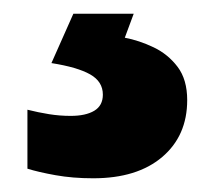

<svg xmlns="http://www.w3.org/2000/svg" viewBox="-20 -20 315 280"><path d="M253 126Q253 178 216.5 209Q180 240 116 240Q86 240 61 235.5Q36 231 20 226V140Q36 144 51.5 146.5Q67 149 83 149Q105 149 117.5 141.5Q130 134 130 118Q130 99 111.5 88.5Q93 78 55 72L87 0H175L162 35Q183 39 204 49Q225 59 239 77.5Q253 96 253 126Z"/></svg>

Font: Noto Sans Khmer ExtraBold
Style: Regular
Weight: 800
Version: Version 2.003